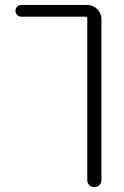

<svg xmlns="http://www.w3.org/2000/svg" viewBox="-20 -565 505 781"><path d="M335 -544.9Q358.4 -544.9 375.5 -527.8Q392.6 -510.7 392.6 -487.3V168Q392.6 179.7 384.3 188Q376 196.3 363.8 196.3Q351.6 196.3 343.3 188Q335 179.7 335 168V-490.2Q335 -497.1 328.1 -497.1H66.4Q56.6 -497.1 49.8 -503.9Q43 -510.7 43 -521Q43 -531.2 49.8 -538.1Q56.6 -544.9 66.4 -544.9Z"/></svg>

Font: irohamaru Light
Style: Regular
Weight: 200
Designer: [Source Han Sans]
Ryoko NISHIZUKA  (kana & ideographs); Paul D. Hunt (Latin, Greek & Cyrillic); Wenlong ZHANG  (bopomofo
Version: Version 1.01